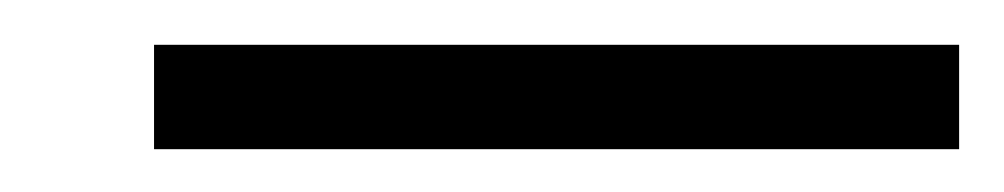

<svg xmlns="http://www.w3.org/2000/svg" viewBox="-20 -657 455 87"><path d="M414.6 -589.4H49.8V-636.7H414.6Z"/></svg>

Font: Uroob
Style: Regular
Weight: 400
Designer: Hussain K H
Foundry: Swanthanthra Malayalam Computing(http://smc.org.in)
Version: Version 2.0.0+20200101